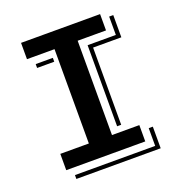

<svg xmlns="http://www.w3.org/2000/svg" viewBox="-122 -710 805 864"><g transform="rotate(-20 280.5 -277.5)"><path d="M68.4 -78.1H205.1V-529.8H73.2V-607.9H451.7V-529.8H315.9V-78.1H446.8V0H68.4ZM351.1 -495.6H486.3V-583.5H505.9V-477.1H370.6V-107.4H351.1ZM102.5 -495.6H184.6V-477.1H102.5ZM481.9 34.2V-50.8H501.5V52.7H97.7V34.2Z"/></g></svg>

Font: Vast Shadow
Style: Regular
Weight: 400
Designer: Nicole Fally
Foundry: Nicole Fally
Version: Version 1.002